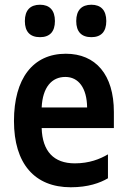

<svg xmlns="http://www.w3.org/2000/svg" viewBox="-20 -781 540 811"><path d="M366 -624C407 -624 429 -647 429 -692C429 -738 406 -761 366 -761C325 -761 302 -738 302 -692C302 -647 324 -624 366 -624ZM149 -624C190 -624 212 -647 212 -692C212 -738 189 -761 149 -761C108 -761 85 -738 85 -692C85 -647 107 -624 149 -624ZM279 10C352 10 402 -8 436 -28V-129C402 -109 357 -91 296 -91C207 -91 159 -142 156 -240H461V-308C461 -466 384 -554 258 -554C119 -554 39 -449 39 -270C39 -90 126 10 279 10ZM156 -327C160 -413 199 -456 256 -456C312 -456 347 -409 348 -327Z"/></svg>

Font: Noto Sans Mono ExtraCondensed SemiBold
Style: Regular
Weight: 600
Width: 2
Designer: Monotype Design Team
Foundry: Monotype Imaging Inc.
Version: Version 2.014